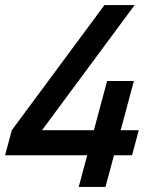

<svg xmlns="http://www.w3.org/2000/svg" viewBox="-33 -740 655 760"><path d="M278.5 0H384.5L418.2 -125.5H489.7L516.2 -224.5H444.7L496.9 -419.5H390.9L338.7 -224.5H133.2L500 -720H380.5L13.7 -224.5L-12.8 -125.5H312.2Z"/></svg>

Font: Manrope
Style: SemiBoldItalic
Weight: 600
Italic angle: -15°
Designer: Mikhail Sharanda
Foundry: Mikhail Sharanda
Version: Version 4.502;hotconv 1.0.109;makeotfexe 2.5.65596